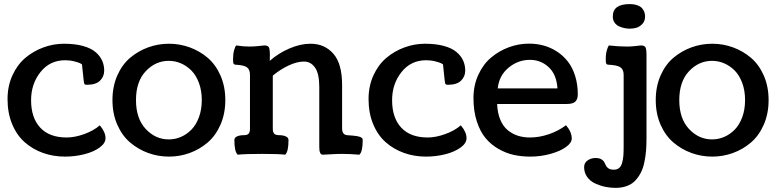

<svg xmlns="http://www.w3.org/2000/svg" viewBox="-20 -747 3769 932"><path d="M485.8 -404.3Q485.8 -375.5 465.6 -355.5Q445.3 -335.4 401.9 -335.4Q391.6 -335.4 389.4 -340.1Q387.2 -344.7 385.3 -364.7L377.9 -434.6Q374.5 -437 368.4 -440.2Q362.3 -443.4 341.1 -449Q319.8 -454.6 296.4 -454.6Q222.2 -454.6 176.5 -397.2Q130.9 -339.8 130.9 -260.7Q130.9 -175.3 175.3 -127.4Q219.7 -79.6 303.7 -79.6Q342.8 -79.6 388.9 -96.2Q435.1 -112.8 464.4 -138.7Q492.2 -106 492.2 -76.2Q492.2 -51.8 463.4 -30.8Q434.6 -9.8 389.4 1.7Q344.2 13.2 295.4 13.2Q238.8 13.2 188.7 -4.6Q138.7 -22.5 100.1 -56.4Q61.5 -90.3 39.1 -144.3Q16.6 -198.2 16.6 -266.1Q16.6 -329.1 40.3 -381.1Q64 -433.1 103 -466.1Q142.1 -499 190.7 -516.8Q239.3 -534.7 290.5 -534.7Q342.8 -534.7 381.6 -524.2Q420.4 -513.7 442.6 -495.1Q464.8 -476.6 475.3 -453.9Q485.8 -431.2 485.8 -404.3Z M800.3 -534.7Q852.5 -534.7 900.9 -517.1Q949.2 -499.5 988 -466.6Q1026.9 -433.6 1050.3 -380.4Q1073.7 -327.1 1073.7 -261.2Q1073.7 -195.3 1050.3 -141.8Q1026.9 -88.4 988 -55.2Q949.2 -22 900.9 -4.4Q852.5 13.2 800.3 13.2Q747.6 13.2 699.2 -4.4Q650.9 -22 611.8 -55.2Q572.8 -88.4 549.3 -141.8Q525.9 -195.3 525.9 -261.2Q525.9 -327.1 549.3 -380.4Q572.8 -433.6 611.8 -466.6Q650.9 -499.5 699.2 -517.1Q747.6 -534.7 800.3 -534.7ZM799.3 -70.3Q830.1 -70.3 858.4 -82.5Q886.7 -94.7 909.4 -117.9Q932.1 -141.1 945.8 -178.2Q959.5 -215.3 959.5 -261.2Q959.5 -307.1 945.8 -344.2Q932.1 -381.3 909.4 -404.3Q886.7 -427.2 858.4 -439.5Q830.1 -451.7 799.3 -451.7Q734.9 -451.7 687.5 -401.4Q640.1 -351.1 640.1 -261.2Q640.1 -171.4 687.5 -120.8Q734.9 -70.3 799.3 -70.3Z M1724.6 3.9Q1677.2 0 1639.2 0Q1614.3 0 1585 2Q1555.7 3.9 1546.4 3.9Q1529.8 3.9 1529.8 -33.2V-325.7Q1529.8 -389.2 1509.3 -418.7Q1488.8 -448.2 1455.6 -448.2Q1421.4 -448.2 1380.6 -429Q1339.8 -409.7 1304.2 -379.9V-122.6Q1304.2 -115.2 1304.9 -111.1Q1305.7 -106.9 1308.3 -101.6Q1311 -96.2 1317.9 -93.5Q1324.7 -90.8 1335.4 -90.8Q1354 -90.8 1367.2 -85Q1380.4 -79.1 1380.4 -67.4Q1380.4 -10.3 1364.3 3.9Q1334.5 0 1252.4 0Q1170.4 0 1133.8 3.9Q1117.7 -10.7 1117.7 -67.4Q1117.7 -79.1 1130.9 -85Q1144 -90.8 1162.6 -90.8Q1181.6 -90.8 1187.5 -98.9Q1193.4 -106.9 1193.4 -121.6V-383.8Q1193.4 -409.7 1178.5 -420.4Q1163.6 -431.2 1121.1 -433.1Q1114.7 -434.6 1113 -439.5Q1111.3 -444.3 1111.3 -460.4Q1111.3 -485.4 1116.7 -504.4Q1122.1 -523.4 1127.4 -526.4Q1159.7 -521 1190.4 -521Q1212.4 -521 1236.8 -523.7Q1261.2 -526.4 1262.7 -526.4Q1279.8 -526.4 1284.9 -517.8Q1290 -509.3 1290 -478.5Q1290 -475.1 1289.8 -466.1Q1289.6 -457 1289.6 -451.7Q1331.5 -488.8 1384.8 -511.7Q1438 -534.7 1487.3 -534.7Q1555.7 -534.7 1598.1 -486.3Q1640.6 -438 1640.6 -334.5V-124.5Q1640.6 -92.8 1665 -90.8Q1669.9 -90.3 1678 -89.8Q1686 -89.4 1690.7 -88.9Q1695.3 -88.4 1702.1 -87.6Q1709 -86.9 1712.9 -86.2Q1716.8 -85.4 1721.9 -84.2Q1727.1 -83 1730 -81.5Q1732.9 -80.1 1735.6 -78.1Q1738.3 -76.2 1739.5 -73.5Q1740.7 -70.8 1740.7 -67.4Q1740.7 -10.7 1724.6 3.9Z M2238.3 -404.3Q2238.3 -375.5 2218 -355.5Q2197.8 -335.4 2154.3 -335.4Q2144 -335.4 2141.8 -340.1Q2139.6 -344.7 2137.7 -364.7L2130.4 -434.6Q2127 -437 2120.8 -440.2Q2114.7 -443.4 2093.5 -449Q2072.3 -454.6 2048.8 -454.6Q1974.6 -454.6 1929 -397.2Q1883.3 -339.8 1883.3 -260.7Q1883.3 -175.3 1927.7 -127.4Q1972.2 -79.6 2056.2 -79.6Q2095.2 -79.6 2141.4 -96.2Q2187.5 -112.8 2216.8 -138.7Q2244.6 -106 2244.6 -76.2Q2244.6 -51.8 2215.8 -30.8Q2187 -9.8 2141.8 1.7Q2096.7 13.2 2047.9 13.2Q1991.2 13.2 1941.2 -4.6Q1891.1 -22.5 1852.5 -56.4Q1814 -90.3 1791.5 -144.3Q1769 -198.2 1769 -266.1Q1769 -329.1 1792.7 -381.1Q1816.4 -433.1 1855.5 -466.1Q1894.5 -499 1943.1 -516.8Q1991.7 -534.7 2043 -534.7Q2095.2 -534.7 2134 -524.2Q2172.9 -513.7 2195.1 -495.1Q2217.3 -476.6 2227.8 -453.9Q2238.3 -431.2 2238.3 -404.3Z M2784.7 -288.6Q2784.7 -266.1 2773.2 -254.2Q2761.7 -242.2 2730 -242.2H2393.1Q2395 -197.8 2408.7 -165.5Q2422.4 -133.3 2444.8 -115Q2467.3 -96.7 2494.1 -88.1Q2521 -79.6 2552.7 -79.6Q2597.2 -79.6 2643.6 -95.2Q2689.9 -110.8 2727.5 -139.2Q2755.4 -106.4 2755.4 -74.7Q2755.4 -53.7 2727.5 -33.4Q2699.7 -13.2 2652.3 0Q2605 13.2 2553.7 13.2Q2511.7 13.2 2473.9 4.9Q2436 -3.4 2399.7 -24.2Q2363.3 -44.9 2336.9 -76.7Q2310.5 -108.4 2294.4 -158.2Q2278.3 -208 2278.3 -271Q2278.3 -332.5 2301.8 -383.8Q2325.2 -435.1 2363.8 -467.5Q2402.3 -500 2450 -517.6Q2497.6 -535.2 2547.9 -535.2Q2585 -535.2 2619.1 -525.9Q2653.3 -516.6 2683.6 -496.8Q2713.9 -477.1 2736.3 -448.5Q2758.8 -419.9 2771.7 -378.9Q2784.7 -337.9 2784.7 -288.6ZM2686 -317.9Q2681.6 -385.7 2643.3 -421.1Q2605 -456.5 2551.8 -456.5Q2495.1 -456.5 2449 -418.7Q2402.8 -380.9 2396 -317.9Z M3037.6 -607.9Q3025.9 -607.9 3013.7 -610.1Q3001.5 -612.3 2987.1 -618.2Q2972.7 -624 2963.6 -636.7Q2954.6 -649.4 2954.6 -667Q2954.6 -727.1 3035.6 -727.1Q3058.6 -727.1 3074.5 -721.2Q3090.3 -715.3 3097.9 -705.6Q3105.5 -695.8 3108.4 -686.5Q3111.3 -677.2 3111.3 -666.5Q3111.3 -644.5 3097.7 -630.4Q3084 -616.2 3068.6 -612.1Q3053.2 -607.9 3037.6 -607.9ZM3118.2 -478.5V-75.2Q3118.2 -42.5 3116 -15.4Q3113.8 11.7 3107.9 40.3Q3102.1 68.8 3091.1 90.3Q3080.1 111.8 3064 129.2Q3047.9 146.5 3023.4 155.8Q2999 165 2967.8 165Q2942.9 165 2918.2 159.9Q2893.6 154.8 2869.4 143.8Q2845.2 132.8 2830.3 112.1Q2815.4 91.3 2815.4 64Q2815.4 43.9 2832 32Q2848.6 20 2870.6 20Q2888.2 20 2898.4 25.9Q2908.7 31.7 2913.1 40Q2917.5 48.3 2921.4 56.6Q2925.3 64.9 2934.3 70.8Q2943.4 76.7 2959.5 76.7Q2975.1 76.7 2985.1 68.6Q2995.1 60.5 2999.8 43.7Q3004.4 26.9 3005.9 9Q3007.3 -8.8 3007.3 -36.6V-383.8Q3007.3 -409.7 2991.5 -420.4Q2975.6 -431.2 2930.2 -433.1Q2923.8 -434.6 2922.1 -439.5Q2920.4 -444.3 2920.4 -460.4Q2920.4 -484.9 2926 -504.2Q2931.6 -523.4 2936.5 -526.4Q2981.9 -521 3023.9 -521Q3044.4 -521 3066.9 -523.7Q3089.4 -526.4 3090.8 -526.4Q3107.9 -526.4 3113 -517.8Q3118.2 -509.3 3118.2 -478.5Z M3437.5 -534.7Q3489.7 -534.7 3538.1 -517.1Q3586.4 -499.5 3625.2 -466.6Q3664.1 -433.6 3687.5 -380.4Q3710.9 -327.1 3710.9 -261.2Q3710.9 -195.3 3687.5 -141.8Q3664.1 -88.4 3625.2 -55.2Q3586.4 -22 3538.1 -4.4Q3489.7 13.2 3437.5 13.2Q3384.8 13.2 3336.4 -4.4Q3288.1 -22 3249 -55.2Q3210 -88.4 3186.5 -141.8Q3163.1 -195.3 3163.1 -261.2Q3163.1 -327.1 3186.5 -380.4Q3210 -433.6 3249 -466.6Q3288.1 -499.5 3336.4 -517.1Q3384.8 -534.7 3437.5 -534.7ZM3436.5 -70.3Q3467.3 -70.3 3495.6 -82.5Q3523.9 -94.7 3546.6 -117.9Q3569.3 -141.1 3583 -178.2Q3596.7 -215.3 3596.7 -261.2Q3596.7 -307.1 3583 -344.2Q3569.3 -381.3 3546.6 -404.3Q3523.9 -427.2 3495.6 -439.5Q3467.3 -451.7 3436.5 -451.7Q3372.1 -451.7 3324.7 -401.4Q3277.3 -351.1 3277.3 -261.2Q3277.3 -171.4 3324.7 -120.8Q3372.1 -70.3 3436.5 -70.3Z"/></svg>

Font: Coustard
Style: Regular
Weight: 400
Foundry: vernon adams
Version: Version 1.001